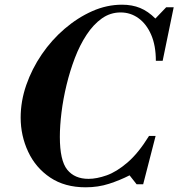

<svg xmlns="http://www.w3.org/2000/svg" viewBox="-20 -785 760 818"><path d="M345 13Q256 13 194 -28.5Q132 -70 100 -138.5Q68 -207 68 -284Q68 -354 92 -423Q116 -492 158 -553.5Q200 -615 255.5 -662.5Q311 -710 373 -737.5Q435 -765 500 -765Q543 -765 577 -751Q611 -737 642 -706L688 -754H720L673 -526H644Q644 -591 624 -637Q604 -683 570 -707.5Q536 -732 494 -732Q450 -732 414 -706.5Q378 -681 349 -637Q320 -593 299 -538Q278 -483 263.5 -423Q249 -363 242 -306Q235 -249 235 -202Q235 -101 266.5 -62Q298 -23 357 -23Q392 -23 434.5 -38Q477 -53 523.5 -93Q570 -133 615 -206H643L590 0H562L532 -38Q491 -17 444.5 -2Q398 13 345 13Z"/></svg>

Font: Libre Bodoni SemiBold
Style: Italic
Weight: 600
Italic angle: -13°
Version: Version 2.003